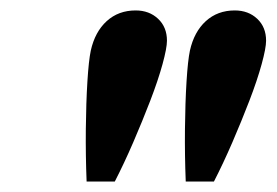

<svg xmlns="http://www.w3.org/2000/svg" viewBox="-20 -773 530 368"><path d="M200 -425H146Q144 -475 144.5 -525.5Q145 -576 147.5 -616.5Q150 -657 154 -676Q162 -712 184.5 -732.5Q207 -753 240 -753Q266 -753 283 -737Q300 -721 300 -695Q300 -681 291.5 -650Q283 -619 268 -580Q253 -541 235.5 -500.5Q218 -460 200 -425ZM390 -425H336Q334 -475 334.5 -525.5Q335 -576 337.5 -616.5Q340 -657 344 -676Q352 -712 374.5 -732.5Q397 -753 430 -753Q456 -753 473 -737Q490 -721 490 -695Q490 -681 481.5 -650Q473 -619 458 -580Q443 -541 425.5 -500.5Q408 -460 390 -425Z"/></svg>

Font: Wix Madefor Text ExtraBold
Style: Italic
Weight: 800
Italic angle: -12°
Designer: Dalton Maag Ltd
Foundry: Dalton Maag Ltd
Version: Version 3.100